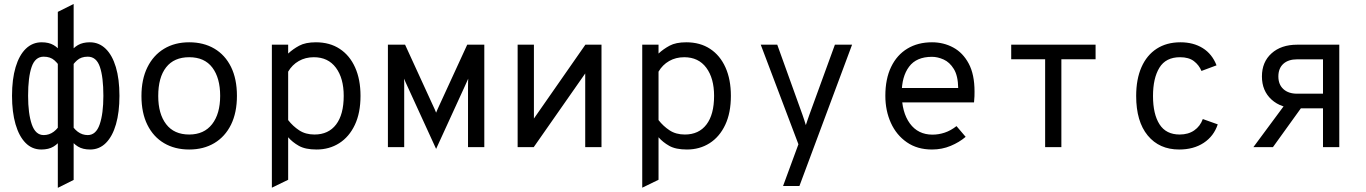

<svg xmlns="http://www.w3.org/2000/svg" viewBox="-20 -734 6816 958"><path d="M186 12Q140.1 12 107.6 -20.9Q75 -53.9 57.5 -114.1Q40 -174.4 40 -256Q40 -339.2 57.9 -399.1Q75.8 -458.9 108.9 -490.9Q142.1 -523 187.8 -523Q223.4 -523 247.4 -509.1Q271.5 -495.2 288.8 -469L287.5 -388.2Q272 -414.5 251.7 -432.9Q231.4 -451.2 198 -451.2Q155.5 -451.2 137.9 -400.2Q120.2 -349.2 120.2 -256Q120.2 -167 138.6 -113.5Q157 -60 198.2 -60Q253.2 -60 288.8 -127.8L289.5 -44.2Q271 -17.1 247 -2.6Q223 12 186 12ZM268.5 203.2V-674.8L347.5 -714.2V163.8ZM430 12Q393.1 12 369.3 -2.6Q345.5 -17.1 326.5 -44.2L327.2 -127.8Q362.8 -60 417.8 -60Q459 -60 477.4 -113.5Q495.8 -167 495.8 -256Q495.8 -349.2 478.4 -400.2Q461 -451.2 418 -451.2Q384.6 -451.2 364.4 -432.9Q344.1 -414.5 328.5 -388.2L327.2 -469Q344.9 -495.2 368.9 -509.1Q393 -523 428.2 -523Q473.9 -523 507.1 -490.9Q540.2 -458.9 558.1 -399.1Q576 -339.2 576 -256Q576 -174.4 558.7 -114.1Q541.4 -53.9 508.6 -20.9Q475.9 12 430 12Z M924 12Q852.2 12 798.8 -19.6Q745.2 -51.1 715.5 -110.9Q685.8 -170.6 685.8 -255Q685.8 -338.4 715.5 -398.4Q745.2 -458.5 798.8 -490.8Q852.2 -523 924 -523Q995.9 -523 1049.6 -491.4Q1103.2 -459.8 1132.8 -399.9Q1162.2 -340 1162.2 -255.8Q1162.2 -172.2 1132.8 -112.2Q1103.2 -52.2 1049.6 -20.1Q995.9 12 924 12ZM924 -62.8Q997.9 -62.8 1038.2 -114.4Q1078.5 -166 1078.5 -255.8Q1078.5 -345.2 1039.4 -396.9Q1000.4 -448.5 924 -448.5Q848.5 -448.5 809 -398.2Q769.5 -348 769.5 -255Q769.5 -166 809 -114.4Q848.5 -62.8 924 -62.8Z M1336.5 202.5V-511H1417.8V-466.8Q1441.6 -489.1 1473.1 -506.1Q1504.5 -523 1556.2 -523Q1625.4 -523 1675.2 -490.2Q1725.1 -457.4 1751.9 -397.4Q1778.8 -337.4 1778.8 -255.8Q1778.8 -170.6 1750.5 -110.9Q1722.2 -51.1 1672.7 -19.6Q1623.1 12 1559.5 12Q1503.6 12 1471.4 -6.2Q1439.1 -24.5 1417.8 -49.2V163ZM1549.2 -62.8Q1618.9 -62.8 1656.9 -112.7Q1695 -162.6 1695 -255.8Q1695 -343.5 1656.1 -396Q1617.1 -448.5 1546 -448.5Q1503.9 -448.5 1470.8 -429.5Q1437.6 -410.5 1417.8 -376.5V-134.8Q1441.2 -104.6 1472.9 -83.7Q1504.5 -62.8 1549.2 -62.8Z M2156 9 2013.2 -302.8Q2008.6 -312.4 2004.6 -321.6Q2000.6 -330.9 1995.8 -341.5Q1996.8 -331.6 1996.8 -322.6Q1996.8 -313.6 1996.8 -301.8V0H1915.5V-511H2001.2L2138.5 -211.5Q2144.4 -199.4 2148.7 -189.5Q2153 -179.6 2156 -171.8Q2158.9 -179.5 2163.4 -189.4Q2168 -199.4 2173.5 -211.5L2311.2 -511H2396.5V0H2315.2V-301.8Q2315.2 -314.4 2315.5 -323.6Q2315.8 -332.8 2316.2 -341.5Q2312.1 -332.4 2307.9 -322.9Q2303.8 -313.5 2298.8 -302.8Z M2562.8 0V-511H2644V-142.5L2900.8 -511H2981.2V0H2900V-367.5L2643.2 0Z M3184.5 202.5V-511H3265.8V-466.8Q3289.6 -489.1 3321.1 -506.1Q3352.5 -523 3404.2 -523Q3473.4 -523 3523.2 -490.2Q3573.1 -457.4 3599.9 -397.4Q3626.8 -337.4 3626.8 -255.8Q3626.8 -170.6 3598.5 -110.9Q3570.2 -51.1 3520.7 -19.6Q3471.1 12 3407.5 12Q3351.6 12 3319.4 -6.2Q3287.1 -24.5 3265.8 -49.2V163ZM3397.2 -62.8Q3466.9 -62.8 3504.9 -112.7Q3543 -162.6 3543 -255.8Q3543 -343.5 3504.1 -396Q3465.1 -448.5 3394 -448.5Q3351.9 -448.5 3318.8 -429.5Q3285.6 -410.5 3265.8 -376.5V-134.8Q3289.2 -104.6 3320.9 -83.7Q3352.5 -62.8 3397.2 -62.8Z M3887.2 194 3963.8 -14.2 3775.8 -511H3858.2L3984.2 -160.8Q3988.2 -149.4 3992.4 -136.7Q3996.6 -124 4000.8 -109.8Q4005.1 -123.1 4009.5 -135.9Q4013.9 -148.6 4018.2 -160.8L4145.8 -511H4231.5L3968.8 194Z M4630.2 12Q4556.9 12 4504.8 -24.1Q4452.6 -60.1 4425.1 -120.9Q4397.5 -181.8 4397.5 -256Q4397.5 -340.5 4426.4 -400.2Q4455.2 -460 4507.6 -491.5Q4559.9 -523 4630.2 -523Q4688 -523 4736.2 -497Q4784.5 -471 4813.5 -416.8Q4842.5 -362.5 4842.5 -277.2Q4842.5 -267.9 4842.2 -254.1Q4841.9 -240.2 4840 -223H4461.5V-294.8H4761Q4760.1 -356 4739.2 -389.8Q4718.4 -423.6 4688.3 -437.1Q4658.2 -450.5 4630.2 -450.5Q4552.6 -450.5 4515.9 -401.2Q4479.2 -352 4479.2 -269.2Q4479.2 -173.5 4519.9 -117.9Q4560.6 -62.2 4632.8 -62.2Q4663.4 -62.2 4693.5 -72.2Q4723.6 -82.1 4752.5 -104.8L4798.2 -51.2Q4766.6 -24.1 4723.3 -6.1Q4680 12 4630.2 12Z M5194.8 0V-438.2H5025.5V-511H5446.5V-438.2H5275.8V0Z M5863.5 12Q5764.4 12 5706.7 -57.9Q5649 -127.9 5649 -255Q5649 -338.9 5675.5 -398.9Q5702 -458.9 5751.4 -490.9Q5800.9 -523 5870 -523Q5934.5 -523 5981.2 -493.9Q6027.9 -464.9 6050 -408L5974.8 -380Q5962.6 -409.5 5937.1 -429Q5911.5 -448.5 5868 -448.5Q5797 -448.5 5765 -396.2Q5733 -343.9 5733 -255Q5733 -164.5 5765.6 -113.6Q5798.1 -62.8 5866 -62.8Q5909 -62.8 5938.7 -83.4Q5968.4 -104 5981.5 -140L6056 -113.5Q6036.5 -54.5 5986 -21.2Q5935.5 12 5863.5 12Z M6581.2 0V-193.5H6452.2Q6372.4 -193.5 6324.4 -237.2Q6276.5 -280.9 6276.5 -352.6Q6276.5 -424.8 6324.6 -467.9Q6372.6 -511 6452.2 -511H6662.5V0ZM6234 0 6405 -231H6497.8L6331.5 0ZM6452.2 -266.5H6581.2V-438H6452.2Q6408.2 -438 6383.3 -415.5Q6358.5 -392.9 6358.5 -352.5Q6358.5 -312.3 6383.6 -289.4Q6408.7 -266.5 6452.2 -266.5Z"/></svg>

Font: Overpass Mono Light
Style: Regular
Weight: 300
Monospace: yes
Designer: Delve Withrington, Dave Bailey
Foundry: Delve Fonts LLC
Version: Version 4.000